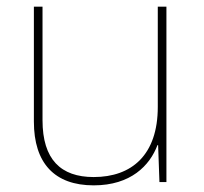

<svg xmlns="http://www.w3.org/2000/svg" viewBox="-20 -548 613 578"><path d="M481 -528H455V-226C455 -82 377 -15 262 -15C163 -15 108 -68 108 -186V-528H82V-182C82 -57 144 10 262 10C374 10 431 -50 454 -111H456L460 0H481Z"/></svg>

Font: Noto Sans Devanagari UI Thin
Style: Regular
Weight: 100
Designer: Jelle Bosma - Monotype Design Team
Foundry: Monotype Imaging Inc.
Version: Version 2.004